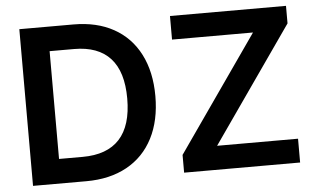

<svg xmlns="http://www.w3.org/2000/svg" viewBox="-50 -785 1420 863"><g transform="rotate(-5 660.0 -353.5)"><path d="M65.4 0V-707H309.6Q414.6 -707 490.7 -664.8Q566.9 -622.6 607.7 -543Q648.4 -463.4 648.4 -354.5Q648.4 -244.6 607.4 -164.8Q566.4 -85 489.3 -42.5Q412.1 0 305.7 0ZM298.8 -110.4Q409.7 -110.4 465.6 -171.4Q521.5 -232.4 521.5 -354.5Q521.5 -475.6 466.3 -536.1Q411.1 -596.7 302.7 -596.7H192.4V-110.4ZM747.1 -80.1 1110.4 -600.6H745.1V-707H1268.6V-627.9L905.3 -107.4H1270.5V0H747.1Z"/></g></svg>

Font: Pretendard Std SemiBold
Style: Regular
Weight: 600
Designer: Base glyphs from Inter by Rasmus Andersson; Hangeul glyphs from Noto Sans CJK(Source Han Sans) by Jang Soo-young and Kan
Foundry: Kil Hyung-jin
Version: Version 1.309